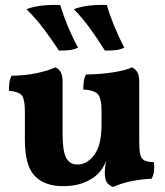

<svg xmlns="http://www.w3.org/2000/svg" viewBox="-20 -735 657 764"><path d="M231 5.8Q158 5.8 118.5 -34.7Q79 -75.2 79 -178.2V-292Q79 -335.4 68.7 -352.7Q58.4 -370 15.4 -373.8Q15.4 -389.6 17.3 -405Q19.2 -420.4 26 -433.6Q82.8 -434.4 129.5 -444.7Q176.2 -455 199.8 -467Q213.6 -461.6 221.3 -448.5Q229 -435.4 229 -411V-202.6Q229 -135.2 242.8 -107.8Q256.6 -80.4 288 -80.4Q326.8 -80.4 355.4 -119.1Q384 -157.8 384 -238.8V-297Q384 -340.4 371 -358.2Q358 -376 311.4 -378.8Q311.4 -394.6 313.3 -410Q315.2 -425.4 322 -438.6Q382 -439.4 431.8 -447.4Q481.6 -455.4 504.8 -467Q518 -461.6 526 -448.5Q534 -435.4 534 -411V-133.6L403.2 -97.8Q396.4 -79 387.4 -64.9Q378.4 -50.8 366.8 -40.4Q344.4 -19.8 310.6 -7Q276.8 5.8 231 5.8ZM429.8 9Q412.6 2.2 404.8 -10.1Q397 -22.4 397 -48.4Q397 -64.8 400.6 -86.3Q404.2 -107.8 410 -128.8L534 -172Q534 -138.4 538 -121Q542 -103.6 554.4 -96.9Q566.8 -90.2 592.4 -89.6Q594.8 -72.4 592.9 -55.2Q591 -38 583.4 -23.8Q545.2 -22.4 504.7 -14.4Q464.2 -6.4 429.8 9ZM397.4 -533.8Q368.4 -580 339.9 -619.6Q311.4 -659.2 274 -698.6Q302.4 -709.2 336.6 -712.9Q370.8 -716.6 404.8 -715Q416.6 -675.6 434.8 -630.9Q453 -586.2 474.6 -545.4Q459.6 -538 441 -535.7Q422.4 -533.4 397.4 -533.8ZM214.6 -533.8Q183.8 -580 154.4 -619.6Q125 -659.2 85.2 -698.6Q114.2 -709.2 149 -712.9Q183.8 -716.6 219.6 -715Q231.4 -675.6 249.9 -630.9Q268.4 -586.2 290.6 -545.4Q275.6 -538 257.3 -535.7Q239 -533.4 214.6 -533.8Z"/></svg>

Font: Vollkorn
Style: Regular
Weight: 400
Designer: Friedrich Althausen
Foundry: Friedrich Althausen
Version: Version 4.104